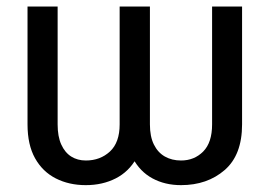

<svg xmlns="http://www.w3.org/2000/svg" viewBox="-20 -548 811 579"><path d="M340.8 -528.3H414.1V-172.9Q414.1 -111.3 391.4 -70.8Q368.7 -30.3 328.9 -10Q289.1 10.3 238.8 10.3Q188 10.3 148.2 -10Q108.4 -30.3 85.7 -70.8Q63 -111.3 63 -172.9V-528.3H153.8V-172.9Q153.8 -136.2 164.8 -112.1Q175.8 -87.9 194.8 -75.9Q213.9 -64 238.8 -64Q282.2 -64 311.5 -91.1Q340.8 -118.2 340.8 -172.9ZM619.6 -528.3H710V-172.9Q710 -80.6 657.5 -35.2Q605 10.3 525.9 10.3Q477.5 10.3 439.9 -10Q402.3 -30.3 380.6 -70.8Q358.9 -111.3 358.9 -172.9V-528.3H432.1V-172.9Q432.1 -136.2 444.1 -112.1Q456.1 -87.9 477.3 -75.9Q498.5 -64 525.9 -64Q565.9 -64 592.8 -91.1Q619.6 -118.2 619.6 -172.9Z"/></svg>

Font: RobotoDEMO
Style: Regular
Weight: 400
Designer: Christian Robertson
Foundry: Google
Version: Version 2.136